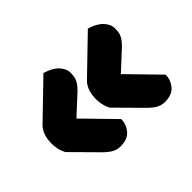

<svg xmlns="http://www.w3.org/2000/svg" viewBox="-93 -610 761 761"><g transform="rotate(-45 287.0 -230.0)"><path d="M542 -94Q542 -65 523 -42Q504 -19 464 -19Q442 -19 424.5 -30.5Q407 -42 390 -60L293 -158Q287 -168 282.5 -184.5Q278 -201 278 -217Q278 -249 286 -268.5Q294 -288 306 -299L453 -441Q491 -430 510.5 -409.5Q530 -389 530 -365Q530 -354 528.5 -344.5Q527 -335 522 -325.5Q517 -316 508 -305.5Q499 -295 484 -282L418 -221ZM293 -94Q293 -65 274 -42Q255 -19 215 -19Q193 -19 175.5 -30.5Q158 -42 141 -60L44 -158Q38 -168 33.5 -184.5Q29 -201 29 -217Q29 -249 37 -268.5Q45 -288 57 -299L204 -441Q242 -430 261.5 -409.5Q281 -389 281 -365Q281 -354 279.5 -344.5Q278 -335 273 -325.5Q268 -316 259 -305.5Q250 -295 235 -282L169 -221Z"/></g></svg>

Font: BALOOCHETTANREGULAR
Style: Book
Weight: 400
Designer: Maithili Shingre and Ek Type
Foundry: Ek Type
Version: Version 1.100;PS 1.000;hotconv 1.0.88;makeotf.lib2.5.647800;